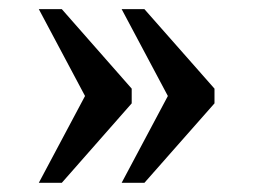

<svg xmlns="http://www.w3.org/2000/svg" viewBox="-20 -480 554 420"><path d="M115.2 -460 268.1 -286.1V-253.9L115.2 -80.1H64.9L166 -270L64.9 -460ZM295.9 -460 449.2 -286.1V-253.9L295.9 -80.1H246.1L347.2 -270L246.1 -460Z"/></svg>

Font: Koh Santepheap Black
Style: Regular
Weight: 900
Designer: Danh Hong
Version: Version 2.002; ttfautohint (v1.8.3)